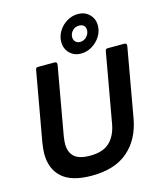

<svg xmlns="http://www.w3.org/2000/svg" viewBox="-147 -1134 1051 1253"><g transform="rotate(-15 379.0 -507.5)"><path d="M52 -204Q52 -232 59 -277L143 -749Q145 -763 160 -763H273Q281 -763 284.5 -758Q288 -753 287 -745L204 -277Q200 -245 200 -231Q200 -175 232.5 -145Q265 -115 339 -115Q426 -115 471 -157.5Q516 -200 530 -277L614 -749Q616 -763 631 -763H744Q752 -763 755.5 -758Q759 -753 758 -745L675 -277Q651 -141 562 -63.5Q473 14 316 14Q181 14 116.5 -43.5Q52 -101 52 -204ZM348 -880Q348 -919 369.5 -953.5Q391 -988 426 -1008.5Q461 -1029 500 -1029Q546 -1029 576.5 -999Q607 -969 607 -923Q607 -884 585.5 -850Q564 -816 529 -795Q494 -774 455 -774Q408 -774 378 -804.5Q348 -835 348 -880ZM531 -913Q531 -932 519.5 -943Q508 -954 487 -954Q461 -954 443 -935.5Q425 -917 425 -892Q425 -873 437 -861Q449 -849 468 -849Q494 -849 512.5 -868.5Q531 -888 531 -913Z"/></g></svg>

Font: Open Sauce Two
Style: Bold Italic
Weight: 700
Italic angle: -10°
Designer: Alfredo Marco Pradil
Foundry: Creative Sauce Fz LLC
Version: Version 1.477